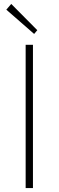

<svg xmlns="http://www.w3.org/2000/svg" viewBox="-20 -953 297 973"><path d="M110 -726H147V0H110ZM12 -904 37 -933 169 -800 153 -781Z"/></svg>

Font: Noto Sans CJK TC Thin
Style: Regular
Weight: 250
Designer: Ryoko NISHIZUKA ???? (kana & ideographs); Paul D. Hunt (Latin, Greek & Cyrillic); Wenlong ZHANG ??? (bopomofo); Sandoll 
Foundry: Adobe Systems Incorporated
Version: Version 1.004 January 19, 2016